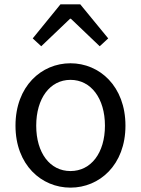

<svg xmlns="http://www.w3.org/2000/svg" viewBox="-20 -847 646 880"><path d="M303 13C436 13 555 -91 555 -271C555 -452 436 -557 303 -557C170 -557 51 -452 51 -271C51 -91 170 13 303 13ZM303 -63C209 -63 146 -146 146 -271C146 -396 209 -481 303 -481C397 -481 461 -396 461 -271C461 -146 397 -63 303 -63ZM130 -671 169 -635 301 -761H305L437 -635L476 -671L348 -827H257Z"/></svg>

Font: Noto Sans JP Regular
Style: Regular
Weight: 400
Designer: Ryoko NISHIZUKA (kana & ideographs); Paul D. Hunt (Latin, Greek & Cyrillic); Wenlong ZHANG (bopomofo); Sandoll Communica
Foundry: Adobe Systems Incorporated
Version: Version 1.004;PS 1.004;hotconv 1.0.82;makeotf.lib2.5.63406